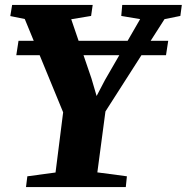

<svg xmlns="http://www.w3.org/2000/svg" viewBox="-20 -763 762 783"><path d="M86 0 91.5 -44 206.5 -59.5 237.5 -305 81 -685.5 22 -697.5 29.5 -743H358L351.5 -698L270.5 -684.5L353 -443L374 -371.5L408 -436.5L551.5 -685L474.5 -698L478.5 -743H721.5L715.5 -698L651 -685L410 -308.5L377 -60L497.5 -44L493 0ZM666 -596.5 657 -538H46.5L55.5 -596.5Z"/></svg>

Font: Merriweather 48pt Black
Style: Italic
Weight: 900
Italic angle: -7.8°
Version: Version 2.101